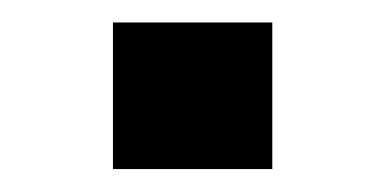

<svg xmlns="http://www.w3.org/2000/svg" viewBox="-20 -415 341 170"><path d="M80 -265.3V-395.1H221.1V-265.3Z"/></svg>

Font: Cairo
Style: Regular
Weight: 400
Designer: Mohamed Gaber, Accademia di Belle Arti di Urbino
Foundry: Kief Type Foundry, Accademia di Belle Arti di Urbino
Version: Version 3.120